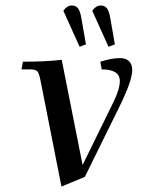

<svg xmlns="http://www.w3.org/2000/svg" viewBox="-20 -663 534 697"><path d="M58.1 -411.1 63 -439Q144.5 -439 204.1 -445.8L279.8 -64L391.1 -291Q415 -338.9 415 -369.1Q415 -411.1 349.1 -411.1L344.2 -439Q384.8 -452.1 416 -452.1Q436.5 -452.1 448.2 -441.2Q460 -430.2 460 -408.2Q460 -370.6 415 -278.8L288.1 -21L203.1 14.2L127 -371.1Q122.1 -396 116 -403.6Q109.9 -411.1 88.9 -411.1ZM210 -624Q223.6 -643.1 240.2 -643.1Q255.9 -643.1 263.7 -632.3Q271.5 -621.6 275.9 -594.2L292 -502L269 -493.2ZM314.9 -624Q328.6 -643.1 345.2 -643.1Q360.8 -643.1 368.7 -632.3Q376.5 -621.6 380.9 -594.2L397 -502L374 -493.2Z"/></svg>

Font: Dihjauti S
Style: Bold Italic
Weight: 700
Italic angle: -9°
Designer: T. Christopher White
Version: Version 3.0.0